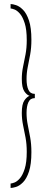

<svg xmlns="http://www.w3.org/2000/svg" viewBox="-20 -771 240 951"><path d="M32.5 160V138Q38.5 138 51.8 133Q65 128 78.8 112Q92.5 96 102.5 64.8Q112.5 33.5 112.5 -19Q112.5 -57.5 106.5 -89.5Q100.5 -121.5 94.2 -151.2Q88 -181 88 -212Q88 -254.5 100.2 -272.8Q112.5 -291 126.5 -296.5Q112.5 -300.5 100.2 -319Q88 -337.5 88 -380Q88 -411 94.2 -440.5Q100.5 -470 106.5 -501.8Q112.5 -533.5 112.5 -572Q112.5 -624.5 102.5 -655.8Q92.5 -687 78.8 -703Q65 -719 51.8 -724Q38.5 -729 32.5 -729V-751Q42.5 -751 59.5 -745.5Q76.5 -740 94 -722.5Q111.5 -705 123.5 -669.5Q135.5 -634 135.5 -573.5Q135.5 -534 129.5 -501.2Q123.5 -468.5 117.5 -439.2Q111.5 -410 111.5 -379.5Q111.5 -346 120.8 -326Q130 -306 152.5 -306V-285Q130 -285 120.8 -265Q111.5 -245 111.5 -212Q111.5 -182 117.5 -152.5Q123.5 -123 129.5 -90.2Q135.5 -57.5 135.5 -17.5Q135.5 43 123.5 78.8Q111.5 114.5 94 132Q76.5 149.5 59.5 154.8Q42.5 160 32.5 160Z"/></svg>

Font: Imbue 48pt Thin
Style: Regular
Weight: 250
Designer: Tyler Finck
Foundry: Etcetera Type Company
Version: Version 1.102